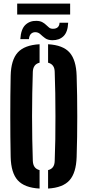

<svg xmlns="http://www.w3.org/2000/svg" viewBox="-20 -1059 495 1087"><path d="M204.1 8.5Q119 4 80.7 -38.1Q42.5 -80.1 40.4 -170.5Q39.2 -226.3 38.7 -284Q38.2 -341.7 38.2 -400.3Q38.2 -458.9 38.7 -516.6Q39.2 -574.3 40.4 -630.2Q42.5 -720.3 80.7 -762.1Q119 -804 204.1 -808.5V-704.1Q185.4 -699.5 176.1 -686.7Q166.8 -674 165.8 -652.7Q163.8 -595.7 162.7 -531.6Q161.5 -467.6 161.5 -401Q161.5 -334.4 162.7 -270.1Q163.9 -205.7 165.8 -147.9Q166.8 -126.4 176.1 -113.5Q185.4 -100.6 204.1 -95.9ZM252.2 8.5V-95.9Q270.8 -100.6 280 -113.5Q289.2 -126.4 289.7 -147.9Q292.1 -205.7 293.1 -270.1Q294 -334.4 293.9 -401Q293.9 -467.6 292.9 -531.6Q292 -595.7 289.7 -652.7Q289.2 -674 279.9 -686.6Q270.5 -699.3 252.2 -704.1V-808.5Q336.8 -803.7 373.9 -761.7Q411.1 -719.7 413.9 -630.2Q415.7 -573.6 416.6 -515.8Q417.4 -458 417.4 -399.7Q417.4 -341.4 416.6 -283.8Q415.7 -226.3 413.9 -170.5Q411.1 -80.7 373.9 -38.7Q336.8 3.4 252.2 8.5ZM317 -930.2H365.9Q363.8 -877.8 339.7 -854.3Q315.7 -830.8 276.2 -831.3Q250.5 -831.7 235.5 -842.8Q220.5 -853.9 208.8 -865.1Q197.1 -876.2 181.5 -876.7Q165.7 -877.4 155.6 -867.5Q145.5 -857.7 143.8 -837.5H95Q98.7 -894.5 123.8 -918.2Q148.9 -941.9 186.1 -940.9Q206.9 -940.4 219.4 -933.6Q232 -926.9 240.8 -918.1Q249.6 -909.3 258 -902.8Q266.3 -896.3 278.4 -896.1Q297 -895.7 306.9 -904.8Q316.7 -914 317 -930.2ZM77.3 -1038.6H377.1V-976.7H77.3Z"/></svg>

Font: Big Shoulders Stencil Display SC Thin
Style: Regular
Weight: 100
Designer: Patric King
Foundry: XO Type Co
Version: Version 2.001